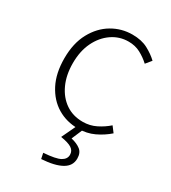

<svg xmlns="http://www.w3.org/2000/svg" viewBox="-190 -642 877 982"><g transform="rotate(30 248.0 -150.5)"><path d="M297 13Q229 13 175 -19.5Q121 -52 89 -114Q57 -176 57 -264Q57 -353 91 -415.5Q125 -478 180 -510.5Q235 -543 299 -543Q353 -543 390.5 -523Q428 -503 454 -478L427 -445Q401 -469 370 -485.5Q339 -502 300 -502Q246 -502 202 -471.5Q158 -441 132.5 -388Q107 -335 107 -264Q107 -194 131.5 -141Q156 -88 199 -58.5Q242 -29 300 -29Q342 -29 378 -47Q414 -65 442 -90L467 -57Q433 -27 390.5 -7Q348 13 297 13ZM212 242 205 209Q277 204 303 189.5Q329 175 329 150Q329 126 309 113Q289 100 244 93L289 -2H326L294 73Q329 81 350 97.5Q371 114 371 148Q371 191 330.5 214Q290 237 212 242Z"/></g></svg>

Font: Noto Sans SC Thin ExtraLight
Style: Regular
Weight: 250
Version: Version 2.004-H2;hotconv 1.0.118;makeotfexe 2.5.65603